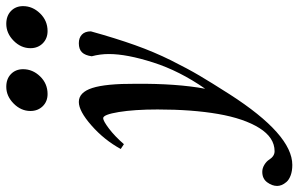

<svg xmlns="http://www.w3.org/2000/svg" viewBox="-283 -508 970 624"><g transform="rotate(-90 202.0 -196.0)"><path d="M413.1 -526.4Q388.7 -526.4 373 -542.2Q357.4 -558.1 357.4 -582Q357.4 -612.8 381.6 -636.7Q405.8 -660.6 436.5 -660.6Q462.4 -660.6 478.3 -645.3Q494.1 -629.9 494.1 -606Q494.1 -575.2 470.5 -550.8Q446.8 -526.4 413.1 -526.4ZM208.5 -526.4Q184.1 -526.4 168.7 -542.2Q153.3 -558.1 153.3 -582Q153.3 -612.8 177.5 -636.7Q201.7 -660.6 231.9 -660.6Q257.8 -660.6 273.4 -645.3Q289.1 -629.9 289.1 -606Q289.1 -574.7 265.6 -550.5Q242.2 -526.4 208.5 -526.4ZM-22 269Q-41.5 269 -55.9 263.7Q-70.3 258.3 -77.4 250Q-84.5 241.7 -87.4 234.1Q-90.3 226.6 -90.3 219.7Q-90.3 203.6 -78.6 187.5Q-66.9 171.4 -44.4 171.4Q-32.7 171.4 -21.5 178.2Q-10.3 185.1 -4.9 193.8Q6.3 211.4 22.5 211.4Q66.9 211.4 97.9 161.9Q128.9 112.3 143.6 27.8Q158.2 -56.6 158.2 -168.9Q158.2 -244.1 149.9 -294.9Q141.6 -345.7 129.9 -345.7Q121.1 -345.7 96.2 -326.9Q71.3 -308.1 45.4 -278.3L29.8 -288.6Q59.1 -342.3 106 -383.5Q152.8 -424.8 182.6 -424.8Q213.9 -424.8 228 -381.1Q242.2 -337.4 241.7 -239.7Q242.7 -106.4 225.6 -14.2Q283.7 -97.7 311 -183.3Q338.4 -269 338.4 -327.1Q338.4 -356 331.1 -382.8Q334 -404.3 344 -414.6Q354 -424.8 373.5 -424.8Q391.1 -424.8 401.6 -414.8Q412.1 -404.8 412.1 -385.7Q389.6 -304.7 367.4 -242.4Q345.2 -180.2 317.9 -125.2Q290.5 -70.3 268.3 -32.7Q246.1 4.9 207.5 65.4Q76.7 269 -22 269Z"/></g></svg>

Font: Elstob 18pt SemiBold
Style: Italic
Weight: 600
Italic angle: -20°
Designer: Peter S. Baker
Version: Version 1.015